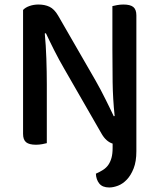

<svg xmlns="http://www.w3.org/2000/svg" viewBox="-20 -634 705 849"><path d="M404 134Q422 126 436 117Q450 108 459 95Q468 82 473 64Q478 46 478 20V1Q449 -8 429 -43L264 -330Q253 -349 241.5 -370Q230 -391 219.5 -412Q209 -433 199.5 -452.5Q190 -472 183 -487L178 -486Q183 -434 185 -374.5Q187 -315 187 -262V-1Q180 1 166.5 3.5Q153 6 139 6Q109 6 95.5 -5Q82 -16 82 -42V-590Q92 -601 110.5 -607.5Q129 -614 150 -614Q178 -614 199 -604Q220 -594 237 -565L403 -277Q414 -258 425 -237Q436 -216 446.5 -195Q457 -174 466.5 -154.5Q476 -135 483 -120L487 -121Q479 -197 478 -271.5Q477 -346 477 -417V-607Q485 -609 498 -611.5Q511 -614 526 -614Q556 -614 569.5 -603Q583 -592 583 -566V35Q583 80 571 110.5Q559 141 541 160Q523 179 502 187Q481 195 463 195Q433 195 419 177.5Q405 160 404 134Z"/></svg>

Font: Baloo Chettan 2 Medium
Style: Regular
Weight: 500
Designer: Maithili Shingre, Unnati Kotecha and Ek Type
Foundry: Ek Type
Version: Version 1.640;hotconv 1.0.111;makeotfexe 2.5.65597; ttfautoh